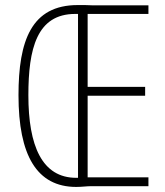

<svg xmlns="http://www.w3.org/2000/svg" viewBox="-20 -735 653 758"><path d="M287 -715C104 -715 53 -575 53 -359C53 -122 125 3 281 3C304 3 322 0 340 0H566V-35H326V-357H553V-392H326V-680H566V-714H344C326 -715 314 -715 287 -715ZM277 -680C281 -680 285 -680 288 -680V-33C285 -33 285 -33 281 -33C146 -33 92 -159 92 -359C92 -542 125 -680 277 -680Z"/></svg>

Font: Noto Sans Thai Looped ExtraCondensed ExtraLight
Style: Regular
Weight: 200
Width: 2
Designer: Sasikarn Vongin, Ben Mitchell
Foundry: The Fontpad Ltd
Version: Version 1.001